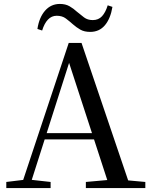

<svg xmlns="http://www.w3.org/2000/svg" viewBox="-20 -955 766 975"><path d="M170 -808Q179 -867 209 -901Q239 -935 284 -935Q313 -935 333.5 -923Q354 -911 370 -896Q389 -880 407 -866.5Q425 -853 451 -853Q480 -853 498 -872.5Q516 -892 527 -928L551 -920Q541 -860 512.5 -826.5Q484 -793 438 -793Q408 -793 388 -804.5Q368 -816 351 -831Q333 -847 314.5 -861Q296 -875 268 -875Q242 -875 223.5 -855.5Q205 -836 194 -800ZM12 0V-31L111 -43H129L237 -31V0ZM84 0 329 -737H394L644 0H538L320 -669H341L337 -655L128 0ZM193 -247 197 -279H505L510 -247ZM416 0V-31L550 -43H586L718 -31V0Z"/></svg>

Font: Noto Serif JP ExtraLight Medium
Style: Regular
Weight: 500
Version: Version 2.003-H1;hotconv 1.1.1;makeotfexe 2.6.0